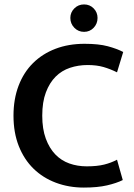

<svg xmlns="http://www.w3.org/2000/svg" viewBox="-20 -838 606 868"><path d="M372 -86Q419 -86 451 -94Q483 -102 509 -116L535 -24Q507 -10 464 0Q421 10 359 10Q291 10 232.5 -12Q174 -34 131.5 -75.5Q89 -117 65 -177.5Q41 -238 41 -315Q41 -390 64 -450.5Q87 -511 129.5 -553Q172 -595 231 -617.5Q290 -640 362 -640Q426 -640 467 -629Q508 -618 537 -603L509 -511Q479 -526 448 -535Q417 -544 376 -544Q334 -544 296.5 -531.5Q259 -519 231.5 -491.5Q204 -464 187.5 -420.5Q171 -377 171 -315Q171 -255 187 -211.5Q203 -168 230 -140Q257 -112 293.5 -99Q330 -86 372 -86ZM298 -757Q298 -782 316 -800Q334 -818 360 -818Q386 -818 403.5 -800Q421 -782 421 -757Q421 -731 403.5 -712.5Q386 -694 360 -694Q334 -694 316 -712.5Q298 -731 298 -757Z"/></svg>

Font: Mukta SemiBold
Style: Regular
Weight: 600
Designer: Girish Dalvi and Yashodeep Gholap
Foundry: Ek Type
Version: Version 2.538;PS 1.002;hotconv 16.6.51;makeotf.lib2.5.65220;